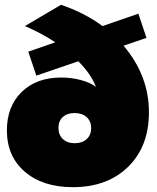

<svg xmlns="http://www.w3.org/2000/svg" viewBox="-20 -772 657 802"><path d="M8.8 -227.1Q8.8 -327.6 70.6 -387.9Q132.3 -448.2 235.8 -448.2Q277.8 -448.2 317.4 -437.7Q356.9 -427.2 380.9 -409.2Q359.4 -463.9 307.1 -516.1L131.8 -456.1L98.1 -556.2L210.9 -595.2Q151.9 -634.3 84 -663.1L234.9 -752Q334 -718.3 408.2 -663.1L558.1 -714.8L591.8 -613.8L496.1 -581.1Q602.1 -456.1 602.1 -303.2Q602.1 -160.6 515.4 -75.4Q428.7 9.8 284.2 9.8Q158.7 9.8 83.7 -54.7Q8.8 -119.1 8.8 -227.1ZM224.1 -237.8Q224.1 -208.5 242.7 -191.2Q261.2 -173.8 292 -173.8Q323.2 -173.8 342 -190.9Q360.8 -208 360.8 -236.8Q360.8 -265.6 342 -282.7Q323.2 -299.8 291 -299.8Q260.3 -299.8 242.2 -283Q224.1 -266.1 224.1 -237.8Z"/></svg>

Font: Trueno Black
Style: Regular
Weight: 900
Designer: Julieta Ulanovsky
Foundry: Julieta Ulanovsky
Version: Version 3.001b | FøM Fix